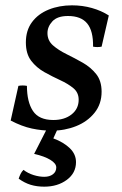

<svg xmlns="http://www.w3.org/2000/svg" viewBox="-20 -475 459 720"><path d="M174 15Q137 15 99.5 7Q62 -1 20 -23L49 -153Q65 -156 81 -153Q81 -93 103.5 -59Q126 -25 180 -25Q222 -25 248.5 -46Q275 -67 275 -101Q275 -128 255 -144.5Q235 -161 205.5 -174.5Q176 -188 146.5 -204.5Q117 -221 97 -247Q77 -273 77 -316Q77 -361 100 -392Q123 -423 162.5 -439Q202 -455 250 -455Q289 -455 324.5 -445Q360 -435 388 -417L361 -300Q345 -297 329 -300Q330 -359 307 -387Q284 -415 235 -415Q195 -415 176.5 -395Q158 -375 158 -351Q158 -323 178.5 -305Q199 -287 229.5 -272Q260 -257 290 -240Q320 -223 340.5 -197.5Q361 -172 361 -131Q361 -85 334.5 -52Q308 -19 265.5 -2Q223 15 174 15ZM68 162Q85 175 106 181.5Q127 188 146 188Q166 188 178.5 178.5Q191 169 191 153Q191 138 169 124.5Q147 111 108 102L160 0H200L180 44Q218 58 241.5 80.5Q265 103 265 133Q265 174 230.5 199.5Q196 225 146 225Q118 225 95 218Q72 211 50 195Q53 186 57 177.5Q61 169 68 162Z"/></svg>

Font: Poltawski Nowy
Style: Italic
Weight: 400
Italic angle: -12°
Designer: Adam Pótawski, Mateusz Machalski, Borys Kosmynka, Ania Wieluska
Foundry: Capitalics.wtf
Version: Version 1.001;gftools[0.9.25]